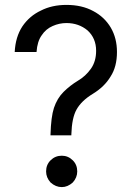

<svg xmlns="http://www.w3.org/2000/svg" viewBox="-20 -757 547 783"><path d="M200 -317Q213 -356 239 -382Q265 -408 298 -428Q329 -446 351 -477Q372 -507 372 -550Q372 -601 337 -633Q301 -663 251 -663Q222 -663 195 -651Q167 -639 150 -613Q132 -588 129 -545H40Q43 -606 71 -649Q100 -692 147 -714Q192 -737 251 -737Q314 -737 360 -712Q406 -688 432 -644Q457 -601 457 -545Q457 -485 431 -445Q406 -403 358 -374Q312 -346 292 -310Q273 -276 271 -209V-205H186V-209Q188 -280 200 -317ZM186 -13Q168 -33 168 -58Q168 -85 186 -103Q205 -122 232 -122Q258 -122 277 -103Q295 -85 295 -58Q295 -33 277 -13Q256 6 232 6Q207 6 186 -13Z"/></svg>

Font: Sinter
Style: Regular
Weight: 400
Foundry: Adobe & rsms
Version: Version 1.000